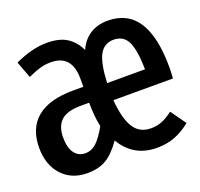

<svg xmlns="http://www.w3.org/2000/svg" viewBox="-108 -655 814 781"><g transform="rotate(-20 299.0 -264.5)"><path d="M604 -278Q604 -258 602 -230H344Q351 -147 376 -108.5Q401 -70 450 -70Q476 -70 498 -79Q520 -88 545 -107L592 -41Q560 -15 525 -1Q490 13 446 13Q344 13 293 -74Q260 -27 227 -7Q194 13 145 13Q76 13 35 -32Q-6 -77 -6 -151Q-6 -235 47 -279Q100 -323 204 -323H248V-358Q248 -462 157 -462Q133 -462 111.5 -456Q90 -450 57 -435L30 -507Q105 -542 168 -542Q223 -542 255.5 -521Q288 -500 306 -461Q322 -499 354.5 -520.5Q387 -542 432 -542Q604 -542 604 -278ZM344 -304H508Q507 -385 489.5 -423Q472 -461 428 -461Q388 -461 368 -425.5Q348 -390 344 -304ZM213 -254Q152 -254 126 -229.5Q100 -205 100 -157Q100 -113 117 -89.5Q134 -66 164 -66Q191 -66 212.5 -86Q234 -106 258 -149Q248 -195 248 -254Z"/></g></svg>

Font: Fira Mono Medium
Style: Regular
Weight: 500
Designer: Carrois Corporate & Edenspiekermann AG
Foundry: Carrois Corporate GbR & Edenspiekermann AG
Version: Version 3.206